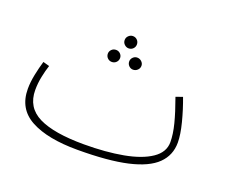

<svg xmlns="http://www.w3.org/2000/svg" viewBox="-102 -734 1078 912"><g transform="rotate(20 437.5 -278.0)"><path d="M363 21Q212 21 127.5 -24.5Q43 -70 43 -171Q43 -205 51 -244Q59 -283 69 -316L101 -307Q92 -280 85 -246Q78 -212 78 -178Q78 -90 154.5 -52Q231 -14 383 -14Q494 -14 580.5 -30Q667 -46 716.5 -79.5Q766 -113 766 -164Q766 -204 753 -255Q740 -306 715 -375L749 -387Q770 -331 785 -272.5Q800 -214 800 -174Q800 -110 755.5 -66.5Q711 -23 615 -1Q519 21 363 21ZM427 -515Q415 -515 405.5 -524Q396 -533 396 -546Q396 -559 405.5 -568Q415 -577 427 -577Q440 -577 449 -568Q458 -559 458 -546Q458 -533 449 -524Q440 -515 427 -515ZM374 -427Q361 -427 352 -436Q343 -445 343 -458Q343 -470 352 -479Q361 -488 374 -488Q387 -488 396 -479Q405 -470 405 -458Q405 -445 396 -436Q387 -427 374 -427ZM481 -427Q469 -427 460 -436Q451 -445 451 -458Q451 -470 460 -479Q469 -488 481 -488Q494 -488 503.5 -479Q513 -470 513 -458Q513 -445 503.5 -436Q494 -427 481 -427Z"/></g></svg>

Font: Noto Sans Arabic UI SmCn XLt
Style: Regular
Weight: 200
Width: 4
Designer: Monotype Design Team, Nadine Chahine and Nizar Qandah
Foundry: Monotype Imaging Inc.
Version: Version 2.010; ttfautohint (v1.8.4.7-5d5b)